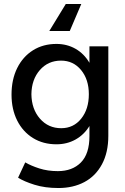

<svg xmlns="http://www.w3.org/2000/svg" viewBox="-20 -733 631 966"><path d="M71 161 107 84Q136 101 178 114.5Q220 128 271 128Q344 128 387 84.5Q430 41 430 -48V-99Q403 -55 360 -31Q317 -7 264 -7Q197 -7 146 -38.5Q95 -70 66.5 -126.5Q38 -183 38 -257Q38 -333 66.5 -390.5Q95 -448 146 -480Q197 -512 264 -512Q317 -512 360 -487.5Q403 -463 430 -417V-500H525V-50Q525 34 493 93.5Q461 153 404.5 183Q348 213 274 213Q206 213 153.5 196.5Q101 180 71 161ZM288 -88Q350 -88 388.5 -136Q427 -184 427 -259Q427 -333 388 -380.5Q349 -428 287 -428Q222 -428 180.5 -380.5Q139 -333 138 -259Q139 -184 181 -136Q223 -88 288 -88ZM331 -577H228L311 -713H389Z"/></svg>

Font: Oak Sans Medium
Style: Regular
Weight: 500
Designer: Erik Kennedy, Walven
Foundry: Erik Kennedy, Walven
Version: Version 1.000